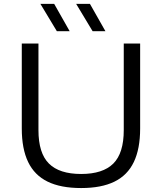

<svg xmlns="http://www.w3.org/2000/svg" viewBox="-20 -966 840 996"><path d="M401 9.5Q295 9.5 227 -23.8Q159 -57 126 -125.5Q93 -194 93 -299.5V-740H179.5V-291Q179.5 -171.5 233.8 -117.5Q288 -63.5 401 -63.5Q513.5 -63.5 567.8 -117.5Q622 -171.5 622 -291V-740H707V-299.5Q707 -194 674.2 -125.5Q641.5 -57 573.8 -23.8Q506 9.5 401 9.5ZM460.5 -804 375 -946H446.5L527 -804ZM275 -804 189.5 -946H261L341.5 -804Z"/></svg>

Font: Encode Sans SC Expanded
Style: Regular
Weight: 400
Width: 7
Designer: Multiple Designers
Foundry: Impallari Type
Version: Version 3.002